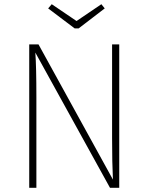

<svg xmlns="http://www.w3.org/2000/svg" viewBox="-20 -893 705 913"><path d="M547 0H503L148 -643Q153 -576 153 -430V0H119V-682H163L517 -39Q513 -117 513 -237V-682H547ZM478 -853 354 -758H335L209 -853L226 -873L344 -793L462 -873Z"/></svg>

Font: FiraSans
Style: Regular
Weight: 200
Designer: Carrois Corporate & Edenspiekermann AG
Foundry: Carrois Corporate GbR & Edenspiekermann AG
Version: Version 3.106;PS 003.106;hotconv 1.0.70;makeotf.lib2.5.58329